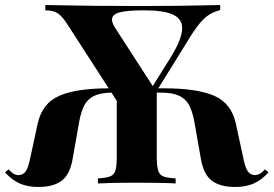

<svg xmlns="http://www.w3.org/2000/svg" viewBox="-29 -729 1087 763"><path d="M1038 -44Q1011 -14 980 0Q949 14 905 14Q847 14 814 -10Q781 -34 770 -94L743 -247Q735 -289 721.5 -313Q708 -337 681.5 -349Q655 -361 608 -361H594V-106Q594 -68 599.5 -51Q605 -34 620 -28Q635 -22 669 -20V0Q618 -3 511 -3Q414 -3 360 0V-20Q393 -22 408.5 -28Q424 -34 429.5 -51Q435 -68 435 -106V-328L414 -361Q370 -360 345 -348Q320 -336 307 -312Q294 -288 286 -247L259 -94Q248 -34 215 -10Q182 14 124 14Q80 14 49 0Q18 -14 -9 -44L5 -56Q15 -45 23.5 -39.5Q32 -34 44 -33Q63 -33 73.5 -48.5Q84 -64 92 -105L121 -239Q139 -319 207 -348.5Q275 -378 403 -378L239 -632Q218 -665 200 -676.5Q182 -688 151 -688V-709Q339 -705 529 -705Q687 -705 846 -709V-689Q807 -679 780.5 -653.5Q754 -628 721 -573L600 -378H624Q754 -378 822 -348.5Q890 -319 908 -239L937 -105Q945 -64 955.5 -48.5Q966 -33 985 -33Q996 -34 1004.5 -39Q1013 -44 1024 -56ZM416 -651Q416 -639 428 -619L578 -387L648 -499Q695 -575 695 -617Q695 -654 658.5 -671Q622 -688 543 -688Q478 -688 447 -680Q416 -672 416 -651Z"/></svg>

Font: Playfair Display SC
Style: Bold
Weight: 700
Designer: Claus Eggers Sørensen
Foundry: Claus Eggers Sørensen
Version: Version 1.200; ttfautohint (v1.6)